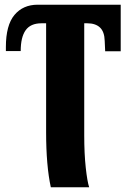

<svg xmlns="http://www.w3.org/2000/svg" viewBox="-20 -556 545 816"><path d="M176 6V-457H156Q110 -457 89 -427.5Q68 -398 68 -339H5V-356Q5 -449 41.5 -492.5Q78 -536 140 -536H493V-338H427L425 -382Q424 -421 405 -439Q386 -457 351 -457H338V19Q338 98 344.5 157Q351 216 359 240H196Q176 148 176 6Z"/></svg>

Font: Noto Serif CondBlack
Style: Regular
Weight: 900
Width: 3
Designer: Monotype Design Team
Foundry: Monotype Imaging Inc.
Version: Version 1.001